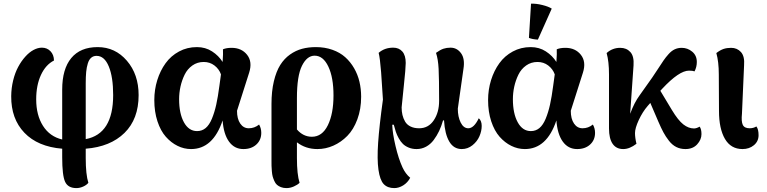

<svg xmlns="http://www.w3.org/2000/svg" viewBox="-20 -783 4106 1028"><path d="M389.2 224.1Q344.2 224.1 328.6 190.4Q313 156.7 313 59.1V13.2Q182.1 2.4 110.6 -72.3Q39.1 -147 40 -268.1Q40.5 -312 50.5 -352.8Q60.5 -393.6 77.4 -424.8Q94.2 -456.1 115.5 -479.7Q136.7 -503.4 159.7 -515.6Q182.6 -527.8 204.1 -527.8Q231.9 -527.8 250.2 -508.8Q268.6 -489.7 269 -459Q224.6 -436.5 199.2 -381.6Q173.8 -326.7 173.8 -251Q173.8 -166.5 210.2 -109.1Q246.6 -51.8 313 -36.1V-303.2Q313 -413.6 361.6 -472.2Q410.2 -530.8 502.9 -530.8Q596.7 -530.8 659.4 -457.8Q722.2 -384.8 722.2 -273.9Q722.2 -145.5 646.5 -71.3Q570.8 2.9 439 13.2V63Q439 151.4 453.1 195.8Q443.4 208 425 216.1Q406.7 224.1 389.2 224.1ZM439 -38.1Q585.9 -65.9 585.9 -273.9Q585.9 -370.6 562.5 -427.2Q539.1 -483.9 497.1 -483.9Q480 -483.9 468.3 -473.9Q456.5 -463.9 450.2 -443.4Q443.8 -422.9 441.4 -397.7Q439 -372.6 439 -336.9Z M1002.9 15.1Q965.3 15.1 930.7 -2Q896 -19 867.9 -50.8Q839.8 -82.5 823 -133.5Q806.2 -184.6 806.2 -247.1Q806.2 -302.7 822 -353.8Q837.9 -404.8 866.5 -444.3Q895 -483.9 938.5 -507.3Q981.9 -530.8 1034.2 -530.8Q1080.1 -530.8 1115.5 -507.8Q1150.9 -484.9 1171.9 -451.2Q1175.3 -496.6 1173.8 -519Q1191.9 -526.9 1220.2 -526.9Q1273.4 -526.9 1303 -489.5Q1332.5 -452.1 1314 -394L1249 -189.9Q1249 -146.5 1266.4 -121.3Q1283.7 -96.2 1312 -96.2Q1342.8 -96.2 1367.2 -116.2Q1378.9 -96.2 1378.9 -71.8Q1378.9 -33.2 1352.3 -9Q1325.7 15.1 1283.2 15.1Q1234.9 15.1 1206.1 -24.9Q1177.2 -64.9 1171.9 -138.2Q1120.6 15.1 1002.9 15.1ZM939 -252Q939 -175.3 964.8 -128.2Q990.7 -81.1 1035.2 -81.1Q1061.5 -81.1 1081.1 -97.4Q1100.6 -113.8 1114.5 -147.2Q1128.4 -180.7 1137.7 -222.4Q1147 -264.2 1154.8 -324.2L1163.1 -384.8Q1152.8 -413.6 1128.2 -432.4Q1103.5 -451.2 1070.8 -451.2Q1036.6 -451.2 1010 -432.4Q983.4 -413.6 968.5 -383.1Q953.6 -352.5 946.3 -319.1Q939 -285.6 939 -252Z M1513.7 224.1Q1497.1 224.1 1484.1 219Q1471.2 213.9 1462.9 206.5Q1454.6 199.2 1448.7 185.8Q1442.9 172.4 1439.9 161.9Q1437 151.4 1435.5 133.1Q1434.1 114.7 1433.8 104.7Q1433.6 94.7 1433.6 76.2V-226.1Q1433.6 -294.4 1446.3 -347.7Q1459 -400.9 1480.5 -435.1Q1502 -469.2 1532.7 -491Q1563.5 -512.7 1597.2 -521.7Q1630.9 -530.8 1670.9 -530.8Q1719.2 -530.8 1759.8 -516.4Q1800.3 -502 1828.4 -476.8Q1856.4 -451.7 1876 -417.7Q1895.5 -383.8 1904.5 -345.5Q1913.6 -307.1 1913.6 -265.1Q1913.6 -198.7 1893.3 -144Q1873 -89.4 1839.6 -55.4Q1806.2 -21.5 1764.9 -3.2Q1723.6 15.1 1679.7 15.1Q1616.7 15.1 1569.8 -21V63Q1569.8 150.9 1584 195.8Q1573.2 206.5 1553.5 215.3Q1533.7 224.1 1513.7 224.1ZM1569.8 -89.8Q1603.5 -50.8 1649.9 -50.8Q1705.1 -50.8 1735.4 -112.5Q1765.6 -174.3 1765.6 -272Q1765.6 -368.2 1738 -426.5Q1710.4 -484.9 1664.6 -484.9Q1623.5 -484.9 1596.7 -430.7Q1569.8 -376.5 1569.8 -257.8Z M2091.3 224.1Q2054.7 224.1 2034.4 202.6Q2014.2 181.2 2006.3 125.7Q1998.5 70.3 2004.6 -19Q2010.7 -108.4 2030.3 -250L2020.5 -397Q2014.6 -473.1 2007.3 -500Q2039.1 -527.8 2085.4 -527.8Q2116.2 -527.8 2134.3 -507.1Q2152.3 -486.3 2152.3 -445.8Q2152.3 -418 2142.1 -323.2Q2131.8 -228.5 2130.4 -208Q2130.4 -186 2134.8 -167.5Q2139.2 -148.9 2148.9 -132.1Q2158.7 -115.2 2178 -105.7Q2197.3 -96.2 2224.1 -96.2Q2273.9 -96.2 2302.5 -138.9Q2331.1 -181.6 2331.1 -243.2Q2331.1 -362.3 2328.4 -414.6Q2325.7 -466.8 2314.5 -500Q2337.4 -516.6 2354.5 -522.2Q2371.6 -527.8 2392.1 -527.8Q2426.8 -527.8 2448.5 -498Q2470.2 -468.3 2461.4 -414.1L2431.2 -201.2Q2431.2 -157.7 2446.5 -127Q2461.9 -96.2 2487.3 -96.2Q2517.6 -96.2 2543.5 -149.9Q2559.1 -136.2 2559.1 -108.9Q2559.1 -81.5 2547.1 -53.7Q2535.2 -25.9 2509.8 -5.4Q2484.4 15.1 2452.1 15.1Q2409.2 15.1 2385.5 -25.1Q2361.8 -65.4 2357.4 -138.2H2352.1Q2343.3 -107.4 2331.1 -81.5Q2318.8 -55.7 2301.8 -33Q2284.7 -10.3 2261.2 2.4Q2237.8 15.1 2210.4 15.1Q2187.5 15.1 2168.5 7.3Q2149.4 -0.5 2137.2 -12.5Q2125 -24.4 2115 -42.5Q2105 -60.5 2099.4 -77.1Q2093.8 -93.8 2088.4 -115.2H2080.1Q2081.5 -69.8 2097.7 -1.2Q2113.8 67.4 2135.3 113.8Q2150.9 147.5 2176.3 168.9Q2162.6 194.8 2138.9 209.5Q2115.2 224.1 2091.3 224.1Z M2790 15.1Q2752.4 15.1 2717.8 -2Q2683.1 -19 2655 -50.8Q2627 -82.5 2610.1 -133.5Q2593.3 -184.6 2593.3 -247.1Q2593.3 -302.7 2609.1 -353.8Q2625 -404.8 2653.6 -444.3Q2682.1 -483.9 2725.6 -507.3Q2769 -530.8 2821.3 -530.8Q2867.2 -530.8 2902.6 -507.8Q2938 -484.9 2959 -451.2Q2962.4 -496.6 2960.9 -519Q2979 -526.9 3007.3 -526.9Q3060.5 -526.9 3090.1 -489.5Q3119.6 -452.1 3101.1 -394L3036.1 -189.9Q3036.1 -146.5 3053.5 -121.3Q3070.8 -96.2 3099.1 -96.2Q3129.9 -96.2 3154.3 -116.2Q3166 -96.2 3166 -71.8Q3166 -33.2 3139.4 -9Q3112.8 15.1 3070.3 15.1Q3022 15.1 2993.2 -24.9Q2964.4 -64.9 2959 -138.2Q2907.7 15.1 2790 15.1ZM2726.1 -252Q2726.1 -175.3 2752 -128.2Q2777.8 -81.1 2822.3 -81.1Q2848.6 -81.1 2868.2 -97.4Q2887.7 -113.8 2901.6 -147.2Q2915.5 -180.7 2924.8 -222.4Q2934.1 -264.2 2941.9 -324.2L2950.2 -384.8Q2939.9 -413.6 2915.3 -432.4Q2890.6 -451.2 2857.9 -451.2Q2823.7 -451.2 2797.1 -432.4Q2770.5 -413.6 2755.6 -383.1Q2740.7 -352.5 2733.4 -319.1Q2726.1 -285.6 2726.1 -252ZM2812 -580.1 2823.2 -763.2Q2849.6 -764.6 2883.3 -756.3Q2917 -748 2934.1 -736.8L2859.9 -570.8Q2829.1 -572.8 2812 -580.1Z M3316.9 15.1Q3279.3 15.1 3260 -13.2Q3240.7 -41.5 3240.7 -95.2V-384.8Q3240.7 -453.6 3228 -499Q3258.8 -526.9 3300.8 -526.9Q3334.5 -526.9 3355 -504.4Q3375.5 -481.9 3372.1 -433.1L3354 -173.8Q3376 -233.9 3404.8 -272.9L3471.7 -367.2Q3484.4 -385.3 3502.9 -414.1Q3521.5 -442.9 3532.7 -459.2Q3543.9 -475.6 3559.6 -493.2Q3575.2 -510.7 3592.3 -518.8Q3609.4 -526.9 3629.9 -526.9Q3661.6 -526.9 3686.3 -506.3Q3710.9 -485.8 3710.9 -451.2Q3710.9 -424.3 3698.7 -400.9Q3689 -404.8 3668.9 -404.8Q3616.2 -404.8 3525.9 -308.1L3515.6 -296.9L3577.6 -193.8Q3610.8 -138.7 3638.7 -116.9Q3666.5 -95.2 3695.8 -95.2Q3709 -95.2 3726.1 -105Q3735.8 -91.8 3735.8 -64.9Q3735.8 -35.6 3712.9 -10.3Q3689.9 15.1 3649.9 15.1Q3623 15.1 3601.1 4.2Q3579.1 -6.8 3561.5 -29.5Q3543.9 -52.2 3532 -74.5Q3520 -96.7 3504.9 -131.8L3461.9 -231.9L3447.8 -215.8Q3420.4 -184.1 3400.1 -140.4Q3379.9 -96.7 3379.9 -70.8Q3379.9 -45.4 3387.7 -13.2Q3351.1 15.1 3316.9 15.1Z M3955.6 15.1Q3893.1 15.1 3861.3 -39.6Q3829.6 -94.2 3829.6 -189L3828.6 -384.8Q3828.6 -452.1 3815.4 -499Q3836.4 -515.1 3854.2 -521Q3872.1 -526.9 3894.5 -526.9Q3926.8 -526.9 3947.3 -504.2Q3967.8 -481.4 3963.9 -433.1L3952.6 -174.8Q3948.2 -132.8 3957 -114.5Q3965.8 -96.2 3993.7 -96.2Q4013.7 -96.2 4029.8 -106Q4041.5 -91.3 4041.5 -59.1Q4041.5 -26.4 4016.6 -5.6Q3991.7 15.1 3955.6 15.1Z"/></svg>

Font: Arima
Style: Bold
Weight: 700
Designer: Joana Correia and Natanael Gama
Foundry: NDISCOVER
Version: Version 1.100;Glyphs 3.1.2 (3151)